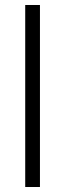

<svg xmlns="http://www.w3.org/2000/svg" viewBox="-20 -749 260 769"><path d="M81 0V-729H140V0Z"/></svg>

Font: Mona Sans Light
Style: Regular
Weight: 300
Designer: Deni Anggara
Foundry: GitHub
Version: Version 2.000